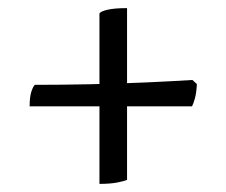

<svg xmlns="http://www.w3.org/2000/svg" viewBox="-20 -510 556 473"><path d="M225 -57V-477Q228 -482 245 -486Q262 -490 293 -490V-67Q287 -64 269.5 -60.5Q252 -57 225 -57ZM53 -248Q53 -272 57.5 -285Q62 -298 66 -301Q132 -301 203.5 -302.5Q275 -304 341 -307Q407 -310 454 -313L465 -303Q464 -281 460 -267Q456 -253 453 -248Z"/></svg>

Font: Texturina Medium 12pt Medium
Style: Regular
Weight: 500
Version: Version 1.002